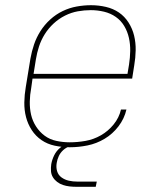

<svg xmlns="http://www.w3.org/2000/svg" viewBox="-20 -558 640 738"><path d="M248 8Q219 8 190.5 2Q162 -4 139.5 -19.5Q117 -35 102 -58Q87 -81 80 -108Q73 -135 73.5 -164.5Q74 -194 79 -223L97 -333Q102 -361 111 -387.5Q120 -414 135.5 -438.5Q151 -463 173 -483Q195 -503 221 -515.5Q247 -528 275 -533Q303 -538 330 -538Q359 -538 387 -531.5Q415 -525 437 -510Q459 -495 474 -471.5Q489 -448 495.5 -421Q502 -394 501.5 -365Q501 -336 496 -307L488 -256H105L100 -220Q95 -194 94.5 -167.5Q94 -141 99.5 -117Q105 -93 118.5 -72Q132 -51 151.5 -36.5Q171 -22 196.5 -16.5Q222 -11 248 -11Q278 -11 309 -16.5Q340 -22 368 -38Q396 -54 417 -80Q438 -106 445 -137H466Q458 -102 435.5 -72.5Q413 -43 382 -24.5Q351 -6 316.5 1Q282 8 248 8ZM470 -274 476 -310Q480 -336 480.5 -362Q481 -388 475.5 -412.5Q470 -437 457.5 -458Q445 -479 425 -493Q405 -507 380 -513Q355 -519 329 -519Q304 -519 279 -514.5Q254 -510 230 -498Q206 -486 186 -467.5Q166 -449 152 -426.5Q138 -404 130 -379.5Q122 -355 118 -330L109 -274ZM273 160Q260 160 247 158.5Q234 157 222 153Q210 149 200 141.5Q190 134 183.5 123.5Q177 113 176 100Q175 87 177 73Q180 56 188 39.5Q196 23 210 11Q224 -1 241.5 -6Q259 -11 277 -11L275 0Q261 0 247.5 4.5Q234 9 223 19Q212 29 206 42Q200 55 198 68Q195 85 199.5 100Q204 115 216.5 124Q229 133 244.5 136.5Q260 140 277 140H352L348 160Z"/></svg>

Font: Iosevka Slab ThExObl
Style: Regular
Weight: 100
Width: 7
Italic angle: -9°
Monospace: yes
Designer: Belleve Invis
Foundry: Belleve Invis
Version: Version 11.1.1; ttfautohint (v1.8.3)